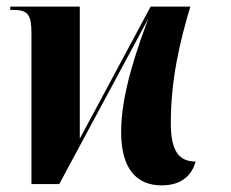

<svg xmlns="http://www.w3.org/2000/svg" viewBox="-20 -556 697 580"><path d="M468 4C534 4 561 -32 571 -68C519 -68 496 -102 496 -184C496 -317 524 -433 555 -536H435L221 -137V-536H11V-526H21C64 -526 75 -511 75 -457V0H159L428 -500C366 -335 346 -236 346 -156C346 -46 393 4 468 4Z"/></svg>

Font: Noto Serif Display Condensed Extra
Style: Regular
Weight: 800
Width: 3
Designer: Monotype Design Team
Foundry: Monotype Imaging Inc.
Version: Version 1.900